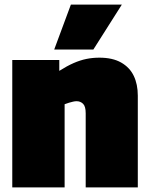

<svg xmlns="http://www.w3.org/2000/svg" viewBox="-20 -809 647 829"><path d="M33 0V-550H236V-503Q269 -524 297.5 -536.5Q326 -549 353 -554.5Q380 -560 409 -560Q466 -560 503 -539Q540 -518 557.5 -481.5Q575 -445 575 -396V0H350V-320Q350 -350 338.5 -361Q327 -372 311 -372Q303 -372 295 -370Q287 -368 278 -365.5Q269 -363 259 -359V0ZM214 -595 286 -789H506L383 -595Z"/></svg>

Font: Georama ExtraCondensed Thin Black
Style: Regular
Weight: 900
Version: Version 1.001